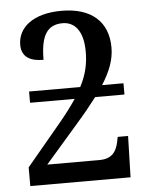

<svg xmlns="http://www.w3.org/2000/svg" viewBox="-54 -804 663 849"><g transform="rotate(-5 278.0 -380.0)"><path d="M46 0H491L496 -183H450L445 -159C436 -118 416 -88 361 -88H129L274 -255C310 -296 340 -333 366 -367H496V-417H401C438 -475 457 -526 457 -579C457 -694 383 -760 251 -760C122 -760 56 -701 56 -626C56 -569 98 -551 153 -551C153 -658 182 -705 251 -705C301 -705 342 -667 342 -571C342 -518 332 -470 304 -417H77V-367H275C255 -337 231 -305 202 -270L46 -83Z"/></g></svg>

Font: Noto Serif Medium
Style: Regular
Weight: 500
Designer: Monotype Design Team
Foundry: Monotype Imaging Inc.
Version: Version 2.013